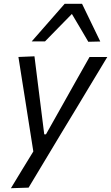

<svg xmlns="http://www.w3.org/2000/svg" viewBox="-20 -796 585 1011"><path d="M37.5 195Q66 147.5 96.2 98.2Q126.5 49 155.5 1.5Q148 -46 140.5 -93.8Q133 -141.5 125.5 -188.5L111.5 -278Q103 -331 94.2 -386.8Q85.5 -442.5 77 -496L161.5 -499.5Q169.5 -435 177.2 -373.8Q185 -312.5 193 -248L213 -88.5H222L312 -248.5Q347.5 -312 381.8 -372.8Q416 -433.5 451.5 -496H545Q521 -456 498.5 -418.8Q476 -381.5 449 -336.8Q422 -292 384.5 -229.5L300 -90Q242.5 5.5 202.8 71.8Q163 138 130.5 192ZM445 -576Q424 -612.5 402 -649.2Q380 -686 358.5 -722.5Q322.5 -685.5 287.2 -649.8Q252 -614 217 -578H147Q191.5 -628.5 234.2 -677.5Q277 -726.5 320.5 -776H412Q436 -726.5 460 -676.8Q484 -627 508 -577.5Z"/></svg>

Font: Commissioner
Style: Italic
Weight: 400
Italic angle: -12°
Designer: Kostas Bartsokas
Foundry: Kostas Bartsokas
Version: Version 1.000; ttfautohint (v1.8.3)